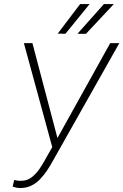

<svg xmlns="http://www.w3.org/2000/svg" viewBox="-20 -926 615 957"><path d="M269.5 -243.7 529.3 -710.9H574.7L243.7 -124.5Q231 -101.1 215.1 -77.1Q199.2 -53.2 179.9 -33Q160.6 -12.7 136 -0.7Q111.3 11.2 81.1 11.2Q71.3 11.2 61.8 9.3Q52.2 7.3 43 4.4L50.8 -28.8Q58.6 -27.3 67.1 -25.9Q75.7 -24.4 83.5 -24.9Q114.3 -24.4 136.7 -41.5Q159.2 -58.6 176 -83Q192.9 -107.4 205.6 -131.3ZM141.6 -710.9 270 -224.1 277.3 -191.9 244.1 -179.2 99.1 -710.9ZM366.2 -757.8 498 -905.8H547.4L408.2 -757.3ZM267.6 -758.3 379.4 -905.8H426.8L306.2 -757.8Z"/></svg>

Font: Roboto Condensed ExtraLight
Style: Italic
Weight: 250
Italic angle: -12°
Designer: Christian Robertson
Foundry: Google
Version: Version 3.008; 2023